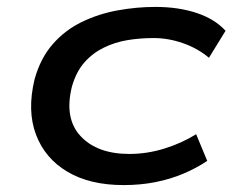

<svg xmlns="http://www.w3.org/2000/svg" viewBox="-20 -526 677 555"><path d="M337 9Q240 9 175 -29.5Q110 -68 84 -137Q58 -206 80 -297Q97 -358 132.5 -398.5Q168 -439 216.5 -462.5Q265 -486 320 -496Q375 -506 429 -506Q496 -506 548.5 -488.5Q601 -471 632 -437L584 -359Q552 -386 509.5 -401Q467 -416 424 -416Q385 -416 348.5 -410Q312 -404 279.5 -388Q247 -372 223.5 -345Q200 -318 188 -276Q165 -184 213 -132.5Q261 -81 354 -81Q405 -81 455 -96.5Q505 -112 547 -138L579 -61Q548 -40 510 -24Q472 -8 429 0.5Q386 9 337 9Z"/></svg>

Font: Nunito Sans 7pt Expanded Medium
Style: Italic
Weight: 500
Width: 7
Italic angle: -9°
Designer: Vernon Adams
Foundry: Vernon Adams
Version: Version 3.101;gftools[0.9.27]